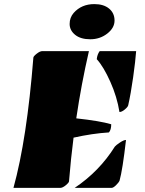

<svg xmlns="http://www.w3.org/2000/svg" viewBox="-20 -913 706 933"><path d="M350.6 -337.9Q466.8 -325.2 520.5 -309.1Q520.5 -282.2 509.3 -269.5Q429.2 -264.6 337.4 -244.1Q324.2 -141.6 315.4 -32.2Q315.4 -25.9 299.8 -12.9Q284.2 0 272.9 0H45.4Q110.8 -236.8 142.1 -632.8Q142.1 -639.2 158.2 -651.9Q174.3 -664.6 185.5 -664.6H412.1Q375 -503.4 350.6 -337.9ZM560.5 -368.7Q548.8 -442.4 516.1 -515.6Q483.4 -588.9 450.2 -625.5Q452.6 -648.9 464.4 -664.6H641.6Q638.2 -617.2 627 -537.4Q615.7 -457.5 603 -401.4Q601.1 -393.1 586.4 -380.9Q571.8 -368.7 560.5 -368.7ZM538.1 -200.7Q543.5 -207.5 562.5 -220.2Q581.5 -232.9 592.3 -232.9Q575.7 -87.9 561 -35.2Q556.6 -25.4 543.5 -12.7Q530.3 0 522 0H342.8Q462.9 -80.6 538.1 -200.7ZM337.9 -850.1Q376 -893.1 438.5 -893.1Q483.9 -893.1 510.3 -871.1Q536.6 -849.1 536.6 -813.2Q536.6 -777.3 501.2 -749.8Q465.8 -722.2 418.7 -722.2Q371.6 -722.2 345 -743.9Q318.4 -765.6 318.4 -796.6Q318.4 -827.6 337.9 -850.1Z"/></svg>

Font: Emblema One
Style: Regular
Weight: 400
Designer: Riccardo De Franceschi
Foundry: Riccardo De Franceschi
Version: Version 1.003